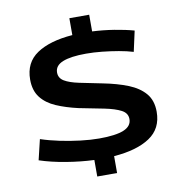

<svg xmlns="http://www.w3.org/2000/svg" viewBox="-96 -894 1025 1087"><g transform="rotate(-10 416.5 -350.0)"><path d="M375 105V10Q298 7 214 -7Q130 -21 64 -43L92 -160Q143 -143 201 -131Q259 -119 317 -112Q375 -105 424 -105Q519 -105 565 -124Q611 -143 611 -184Q611 -218 577 -236Q543 -254 481.5 -266.5Q420 -279 337 -295Q267 -311 212.5 -334.5Q158 -358 127 -398Q96 -438 96 -501Q96 -599 170 -648.5Q244 -698 375 -708V-805H489V-709Q552 -706 614.5 -696Q677 -686 727 -672L701 -554Q665 -565 619 -573Q573 -581 525 -586Q477 -591 433 -591Q345 -591 299 -572.5Q253 -554 253 -514Q253 -482 282 -464.5Q311 -447 365.5 -435.5Q420 -424 496 -409Q578 -393 639.5 -368.5Q701 -344 735.5 -303.5Q770 -263 770 -198Q770 -101 695.5 -51.5Q621 -2 489 8V105Z"/></g></svg>

Font: Georama Extended SemiBold
Style: Regular
Weight: 600
Width: 7
Designer: Jean-Baptiste Levee
Foundry: Production Type
Version: Version 1.000